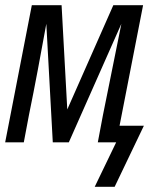

<svg xmlns="http://www.w3.org/2000/svg" viewBox="-23 -550 593 742"><path d="M343 172 426 0H355L375 -106Q391 -185 407 -264.5Q423 -344 439 -423L446 -458L243 0H181L156 -458Q140 -370 123.5 -282Q107 -194 89 -106L69 0H-3L100 -530H215L237 -127L415 -530H530L439 -64H533L420 172Z"/></svg>

Font: Lode Term
Style: Italic
Weight: 400
Italic angle: -11°
Monospace: yes
Designer: Belleve Invis
Foundry: Belleve Invis
Version: Version 29.2.0